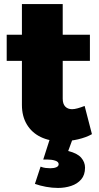

<svg xmlns="http://www.w3.org/2000/svg" viewBox="-20 -687 489 946"><path d="M289 -201Q289 -175 301.5 -162Q314 -149 335 -149Q347 -149 363 -153.5Q379 -158 397 -165L433 -26Q405 -10 364.5 -0.5Q324 9 282 9Q224 9 180.5 -12Q137 -33 112.5 -73.5Q88 -114 88 -170V-667H289ZM13 -516H423V-387H13ZM228 -10 337 0 316 57Q361 68 380 90Q399 112 399 139Q399 175 380 197Q361 219 330.5 229Q300 239 266 239Q237 239 207 233.5Q177 228 152 219L180 134Q192 139 204.5 140.5Q217 142 228 142Q246 142 257.5 137Q269 132 269 122Q269 110 252 104.5Q235 99 213 99Q209 99 203 99Q197 99 193 99Z"/></svg>

Font: Alexandria ExtraBold
Style: Regular
Weight: 800
Designer: Mohamed Gaber
Foundry: Kief Type Foundry
Version: Version 5.100